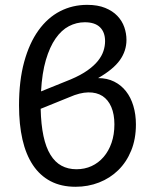

<svg xmlns="http://www.w3.org/2000/svg" viewBox="-20 -744 607 772"><path d="M143.5 -306.5Q145 -243 154.8 -197.2Q164.5 -151.5 182.8 -121.8Q201 -92 227.2 -77.8Q253.5 -63.5 287.5 -63.5Q320.5 -63.5 348.2 -76.2Q376 -89 396.5 -112.8Q417 -136.5 428.5 -169.8Q440 -203 440 -244Q440 -284.5 427.5 -313.8Q415 -343 391.8 -358Q368.5 -373 335 -372.5Q301.5 -372 259.5 -353.5ZM265 -425Q305 -442 331.5 -460.8Q358 -479.5 373.8 -499.2Q389.5 -519 396 -539Q402.5 -559 402.5 -578.5Q402.5 -614.5 382 -634.5Q361.5 -654.5 321 -654.5Q287.5 -654.5 257.2 -638.8Q227 -623 203.5 -589.2Q180 -555.5 164.5 -503Q149 -450.5 145 -376.5ZM374.5 -430Q410.5 -430 438.8 -416Q467 -402 486.5 -377.2Q506 -352.5 516.2 -318.2Q526.5 -284 526.5 -243.5Q526.5 -185 507.5 -138.5Q488.5 -92 455.5 -59.8Q422.5 -27.5 378.2 -10.2Q334 7 284 7Q226 7 183.2 -15.5Q140.5 -38 112.2 -80.5Q84 -123 70.2 -183.5Q56.5 -244 56.5 -320Q56.5 -419.5 77.2 -495.2Q98 -571 134.8 -622Q171.5 -673 221.5 -698.8Q271.5 -724.5 330.5 -724.5Q373 -724.5 403 -712.2Q433 -700 452 -680Q471 -660 479.8 -634.8Q488.5 -609.5 488.5 -583.5Q488.5 -539.5 462 -502.2Q435.5 -465 374.5 -430Z"/></svg>

Font: Lato 2
Style: Regular
Weight: 400
Designer: Lukasz Dziedzic with Adam Twardoch and Botio Nikoltchev
Foundry: tyPoland Lukasz Dziedzic
Version: Version 2.015; 2015-08-06; http://www.latofonts.com/